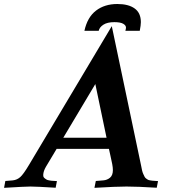

<svg xmlns="http://www.w3.org/2000/svg" viewBox="-60 -923 837 945"><path d="M404.8 1.5 411.6 -32.2 448.2 -35.2Q467.3 -36.6 481.4 -48.3Q495.6 -60.1 495.6 -85.9Q495.6 -98.1 492.4 -115.2Q489.3 -132.3 483.6 -156.5Q478 -180.7 476.1 -190.4H218.8L166 -102.1Q153.8 -81.1 152.8 -63Q152.8 -54.7 154.3 -52.7H153.8Q156.7 -47.9 161.6 -44.2Q166.5 -40.5 170.2 -38.6Q173.8 -36.6 181.9 -35.2Q189.9 -33.7 193.1 -33.4Q196.3 -33.2 207 -32.5Q217.8 -31.7 220.2 -31.7L213.9 1Q119.1 -4.9 89.8 -4.9Q64.5 -4.9 -40 1.5L-33.7 -32.2L2.9 -35.2Q24.9 -37.6 40.8 -52.5Q56.6 -67.4 83 -111.8Q349.6 -558.6 490.2 -794.4L634.3 -108.9Q636.7 -95.2 639.2 -84.7Q641.6 -74.2 645.3 -66.4Q648.9 -58.6 651.6 -53.2Q654.3 -47.9 659.4 -44.2Q664.6 -40.5 667.7 -38.6Q670.9 -36.6 678.2 -35.4Q685.5 -34.2 689.5 -33.7Q693.4 -33.2 702.9 -32.7Q712.4 -32.2 717.8 -31.7L711.4 1Q616.7 -4.9 562.5 -4.9Q512.7 -4.9 404.8 1.5ZM464.4 -245.1 409.2 -509.3Q291.5 -312 251.5 -245.1ZM502.9 -814Q468.3 -814 449 -801.5Q429.7 -789.1 425.8 -771.5H355.5Q370.1 -838.4 412.6 -870.8Q455.1 -903.3 517.6 -903.3Q572.3 -903.3 602.8 -881.3Q633.3 -859.4 633.3 -814Q633.3 -799.3 627.9 -771.5H557.1Q560.1 -782.7 560.1 -787.1Q560.1 -798.3 546.1 -806.2Q532.2 -814 502.9 -814Z"/></svg>

Font: Flanker
Style: Bold Italic
Weight: 700
Italic angle: -12°
Designer: Flanker
Version: Version 2.000